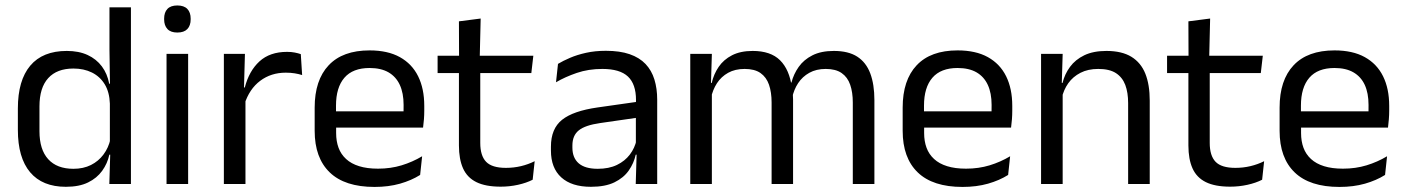

<svg xmlns="http://www.w3.org/2000/svg" viewBox="-20 -690 5272 720"><path d="M227 10.5Q139 10.5 93 -44Q47 -98.5 47 -203V-283.5Q47 -388.5 93.5 -443.8Q140 -499 230.5 -499Q275.5 -499 308.5 -483.8Q341.5 -468.5 362 -441Q382.5 -413.5 389.5 -376H416L392 -301.5Q390.5 -344.5 372.8 -373.8Q355 -403 324.8 -418Q294.5 -433 255.5 -433Q193.5 -433 160.8 -397Q128 -361 128 -291V-198Q128 -129 160.8 -93Q193.5 -57 255.5 -57Q292.5 -57 321 -71.2Q349.5 -85.5 368.2 -110.8Q387 -136 394 -168L414 -110H390Q383 -77 363.2 -49.5Q343.5 -22 310.2 -5.8Q277 10.5 227 10.5ZM390 0 393.5 -118 392 -144V-348L392.5 -365L390.5 -503.5V-662.5H471V0Z M604.5 0V-488H685.5V0ZM645 -568Q620 -568 607.8 -581.2Q595.5 -594.5 595.5 -617.5V-620Q595.5 -643.5 607.8 -656.5Q620 -669.5 645 -669.5Q670 -669.5 682.5 -656.5Q695 -643.5 695 -620V-617.5Q695 -594 682.5 -581Q670 -568 645 -568Z M896.5 -298.5 878 -361 898 -362Q914 -424 953 -459.8Q992 -495.5 1056.5 -495.5Q1072.5 -495.5 1085.2 -493Q1098 -490.5 1108 -487L1113 -408.5Q1100.5 -412.5 1085.2 -415Q1070 -417.5 1051.5 -417.5Q996.5 -417.5 955.8 -387Q915 -356.5 896.5 -298.5ZM819.5 0V-488H898.5L894.5 -344L900.5 -338V0Z M1384.5 11Q1273 11 1216.5 -43.5Q1160 -98 1160 -199.5V-286.5Q1160 -389.5 1212.5 -445.2Q1265 -501 1366 -501Q1434 -501 1479.5 -475.8Q1525 -450.5 1548 -404Q1571 -357.5 1571 -293V-275Q1571 -259 1569.8 -243Q1568.5 -227 1566.5 -211.5H1492Q1493 -235.5 1493.2 -257Q1493.5 -278.5 1493.5 -296.5Q1493.5 -341 1479.2 -371.8Q1465 -402.5 1436.8 -418.8Q1408.5 -435 1366 -435Q1303 -435 1271.5 -398.5Q1240 -362 1240 -294V-247.5L1240.5 -237.5V-191Q1240.5 -160.5 1249.5 -136Q1258.5 -111.5 1277.8 -93.8Q1297 -76 1326.8 -66.8Q1356.5 -57.5 1397.5 -57.5Q1445 -57.5 1486 -70Q1527 -82.5 1563 -104L1555.5 -34Q1523 -13.5 1480 -1.2Q1437 11 1384.5 11ZM1202.5 -211.5V-272.5H1549.5V-211.5Z M1857.5 10Q1801 10 1766.5 -7Q1732 -24 1716.5 -58.5Q1701 -93 1701 -144.5V-452.5H1781V-154Q1781 -106 1803 -83.2Q1825 -60.5 1877 -60.5Q1906.5 -60.5 1933.8 -67Q1961 -73.5 1985 -85.5L1977.5 -16Q1954 -4 1922.5 3Q1891 10 1857.5 10ZM1621 -416V-481H1980L1972.5 -416ZM1701.5 -473 1701 -610 1782.5 -620.5 1779 -473Z M2364 0 2367.5 -118.5 2364.5 -131V-286.5L2365 -315Q2365 -374.5 2334.8 -403Q2304.5 -431.5 2239 -431.5Q2186.5 -431.5 2142.8 -416.5Q2099 -401.5 2065 -381.5L2072.5 -450.5Q2091.5 -462 2117.8 -473.2Q2144 -484.5 2177.8 -492Q2211.5 -499.5 2252 -499.5Q2304.5 -499.5 2341.2 -486.8Q2378 -474 2400.8 -450Q2423.5 -426 2434 -392Q2444.5 -358 2444.5 -316V0ZM2196 10.5Q2123.5 10.5 2084.8 -24.8Q2046 -60 2046 -125.5V-140Q2046 -207.5 2087.8 -240.8Q2129.5 -274 2220.5 -287L2375 -309L2379.5 -250L2230.5 -228.5Q2174.5 -220.5 2150.5 -201.2Q2126.5 -182 2126.5 -144.5V-136.5Q2126.5 -98 2150.2 -77.5Q2174 -57 2221.5 -57Q2263.5 -57 2293.5 -71.5Q2323.5 -86 2342 -110.5Q2360.5 -135 2367 -165L2379.5 -110H2364Q2357 -78 2337.8 -50.5Q2318.5 -23 2284 -6.2Q2249.5 10.5 2196 10.5Z M3178 0V-305.5Q3178 -344 3168.2 -372.2Q3158.5 -400.5 3136.2 -416Q3114 -431.5 3076.5 -431.5Q3041 -431.5 3015 -417Q2989 -402.5 2973 -378.2Q2957 -354 2950.5 -323L2938 -380.5H2948Q2956 -412 2975 -439Q2994 -466 3026.5 -482.5Q3059 -499 3107 -499Q3161.5 -499 3194.8 -477.5Q3228 -456 3243.5 -414.8Q3259 -373.5 3259 -314.5V0ZM2568.5 0V-488H2649.5L2646 -371L2649.5 -366V0ZM2873.5 0V-305.5Q2873.5 -344 2863.8 -372.2Q2854 -400.5 2832 -416Q2810 -431.5 2772.5 -431.5Q2736.5 -431.5 2710.5 -417Q2684.5 -402.5 2668.5 -377.8Q2652.5 -353 2646 -321.5L2631 -379H2649Q2656.5 -412 2675 -439.2Q2693.5 -466.5 2725.2 -482.8Q2757 -499 2802.5 -499Q2870 -499 2905.2 -464Q2940.5 -429 2949.5 -362Q2952 -352 2953 -340.2Q2954 -328.5 2954 -317V0Z M3589.5 11Q3478 11 3421.5 -43.5Q3365 -98 3365 -199.5V-286.5Q3365 -389.5 3417.5 -445.2Q3470 -501 3571 -501Q3639 -501 3684.5 -475.8Q3730 -450.5 3753 -404Q3776 -357.5 3776 -293V-275Q3776 -259 3774.8 -243Q3773.5 -227 3771.5 -211.5H3697Q3698 -235.5 3698.2 -257Q3698.5 -278.5 3698.5 -296.5Q3698.5 -341 3684.2 -371.8Q3670 -402.5 3641.8 -418.8Q3613.5 -435 3571 -435Q3508 -435 3476.5 -398.5Q3445 -362 3445 -294V-247.5L3445.5 -237.5V-191Q3445.5 -160.5 3454.5 -136Q3463.5 -111.5 3482.8 -93.8Q3502 -76 3531.8 -66.8Q3561.5 -57.5 3602.5 -57.5Q3650 -57.5 3691 -70Q3732 -82.5 3768 -104L3760.5 -34Q3728 -13.5 3685 -1.2Q3642 11 3589.5 11ZM3407.5 -211.5V-272.5H3754.5V-211.5Z M4210.5 0V-303.5Q4210.5 -343 4199.8 -371.5Q4189 -400 4164.8 -415.8Q4140.5 -431.5 4098.5 -431.5Q4060 -431.5 4031.8 -417Q4003.5 -402.5 3986 -377.8Q3968.5 -353 3961.5 -321.5L3947 -379H3964.5Q3972.5 -412 3992.5 -439.2Q4012.5 -466.5 4046.2 -482.8Q4080 -499 4129 -499Q4187 -499 4222.8 -477Q4258.5 -455 4275 -413.8Q4291.5 -372.5 4291.5 -312.5V0ZM3884 0V-488H3965L3961.5 -371L3965 -366.5V0Z M4593 10Q4536.5 10 4502 -7Q4467.5 -24 4452 -58.5Q4436.5 -93 4436.5 -144.5V-452.5H4516.5V-154Q4516.5 -106 4538.5 -83.2Q4560.5 -60.5 4612.5 -60.5Q4642 -60.5 4669.2 -67Q4696.5 -73.5 4720.5 -85.5L4713 -16Q4689.5 -4 4658 3Q4626.5 10 4593 10ZM4356.5 -416V-481H4715.5L4708 -416ZM4437 -473 4436.5 -610 4518 -620.5 4514.5 -473Z M5003 11Q4891.5 11 4835 -43.5Q4778.5 -98 4778.5 -199.5V-286.5Q4778.5 -389.5 4831 -445.2Q4883.5 -501 4984.5 -501Q5052.5 -501 5098 -475.8Q5143.5 -450.5 5166.5 -404Q5189.5 -357.5 5189.5 -293V-275Q5189.5 -259 5188.2 -243Q5187 -227 5185 -211.5H5110.5Q5111.5 -235.5 5111.8 -257Q5112 -278.5 5112 -296.5Q5112 -341 5097.8 -371.8Q5083.5 -402.5 5055.2 -418.8Q5027 -435 4984.5 -435Q4921.5 -435 4890 -398.5Q4858.5 -362 4858.5 -294V-247.5L4859 -237.5V-191Q4859 -160.5 4868 -136Q4877 -111.5 4896.2 -93.8Q4915.5 -76 4945.2 -66.8Q4975 -57.5 5016 -57.5Q5063.5 -57.5 5104.5 -70Q5145.5 -82.5 5181.5 -104L5174 -34Q5141.5 -13.5 5098.5 -1.2Q5055.5 11 5003 11ZM4821 -211.5V-272.5H5168V-211.5Z"/></svg>

Font: Anek Latin Medium
Style: Regular
Weight: 400
Version: Version 1.003